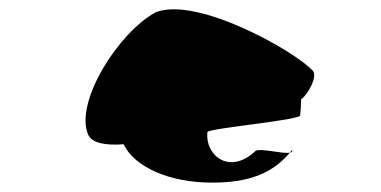

<svg xmlns="http://www.w3.org/2000/svg" viewBox="-20 -718 813 410"><path d="M168 -431C176 -412 206 -407 244 -410C267 -361 343 -328 432 -328C509 -328 560 -346 599 -392C583 -389 537 -402 526 -396C469 -342 417 -388 423 -436C424 -444 627 -462 621 -472C622 -484 623 -495 623 -506C637 -515 659 -555 648 -567C608 -610 401 -726 313 -692C234 -650 139 -501 168 -431ZM599 -392C603 -393 605 -394 604 -398C603 -396 600 -394 599 -392Z"/></svg>

Font: Ampere
Style: SuExtIta
Weight: 400
Version: Version 1